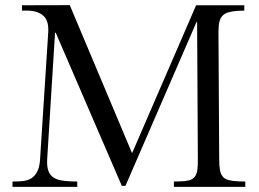

<svg xmlns="http://www.w3.org/2000/svg" viewBox="-20 -731 1012 751"><path d="M28.8 0V-21L53.7 -21.5Q72.8 -22 87.4 -26.6Q102.1 -31.2 112.5 -41.5Q123 -51.8 129.2 -68.1Q135.3 -84.5 136.7 -107.9L168.5 -601.6Q171.9 -648.4 150.9 -668.2Q129.9 -688 89.4 -689.5H65.9V-710.4L252.9 -710.9L496.6 -131.8L747.1 -710.4H935.5V-689.5Q930.2 -689.5 921.1 -689Q912.1 -688.5 908.2 -688.5Q887.7 -687 873.5 -682.9Q859.4 -678.7 850.6 -669.7Q841.8 -660.6 838.1 -645.3Q834.5 -629.9 834.5 -606.4L837.4 -108.4Q837.4 -82.5 840.3 -65.9Q843.3 -49.3 851.6 -39.8Q859.9 -30.3 875 -26.4Q890.1 -22.5 915 -21.5L939.5 -21V0H660.2V-21L684.1 -21.5Q706.1 -22 719.7 -25.6Q733.4 -29.3 741.2 -38.8Q749 -48.3 751.7 -65.2Q754.4 -82 753.9 -108.9L751 -644.5H748.5L470.7 -3.9H456.5L197.8 -603.5L195.3 -603L164.6 -109.4Q163.1 -84.5 167.5 -68.1Q171.9 -51.8 183.1 -41.5Q194.3 -31.2 212.6 -26.9Q231 -22.5 257.3 -21.5L282.2 -21V0Z"/></svg>

Font: Varendra
Style: Regular
Weight: 400
Designer: Jacob Thomas
Foundry: Bangla Type Foundry
Version: Version 1.008